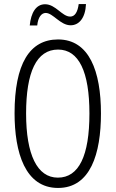

<svg xmlns="http://www.w3.org/2000/svg" viewBox="-20 -919 571 949"><path d="M127 -793H164C168 -834 185 -855 206 -855C242 -855 278 -794 329 -794C370 -794 402 -829 405 -899H369C364 -861 351 -837 327 -837C287 -837 255 -898 203 -898C158 -898 133 -856 127 -793ZM479 -358C479 -567 421 -724 267 -724C126 -724 52 -603 52 -359C52 -165 104 10 267 10C427 10 479 -159 479 -358ZM109 -358C109 -562 160 -674 267 -674C370 -674 422 -564 422 -358C422 -149 370 -41 266 -41C164 -41 109 -154 109 -358Z"/></svg>

Font: Noto Sans Kannada ExtraCondensed Light
Style: Regular
Weight: 300
Width: 2
Designer: Jelle Bosma - Monotype Design Team
Foundry: Monotype Imaging Inc.
Version: Version 2.005